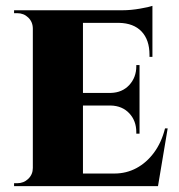

<svg xmlns="http://www.w3.org/2000/svg" viewBox="-20 -635 609 655"><path d="M263 -600V0H92V-600ZM485 -43 517 0H261V-43ZM456 -318V-275H261V-318ZM500 -600V-557H261V-600ZM552 -197 519 0H340L370 -43Q411 -43 445.5 -61.5Q480 -80 505.5 -114.5Q531 -149 543 -197ZM456 -277V-179H445V-184Q445 -223 421 -248.5Q397 -274 358 -275V-277ZM456 -413V-316H358V-318Q397 -319 421 -345Q445 -371 445 -409V-413ZM500 -559V-441H490V-448Q490 -499 463 -527.5Q436 -556 386 -557V-559ZM500 -615V-591L398 -600Q426 -600 457.5 -605.5Q489 -611 500 -615ZM95 -62 97 0H28V-10Q28 -10 33 -10Q38 -10 39 -10Q61 -10 76.5 -25Q92 -40 92 -62ZM95 -537H92Q92 -560 76.5 -575Q61 -590 39 -590Q38 -590 33 -590Q28 -590 28 -590V-600H97Z"/></svg>

Font: Cinzel ExtraBold
Style: Regular
Weight: 800
Designer: Natanael Gama
Version: Version 2.000